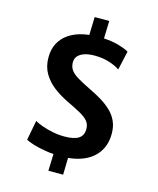

<svg xmlns="http://www.w3.org/2000/svg" viewBox="-139 -956 959 1164"><g transform="rotate(15 341.0 -374.0)"><path d="M278 112 281.5 6Q256 4.5 232 0.5Q186 -7 152.5 -17.5Q119 -28 105 -36.5L128.5 -160.5Q147 -149.5 177.2 -138.8Q207.5 -128 244 -120.8Q280.5 -113.5 317.5 -113.5Q377 -113.5 406 -132Q435 -150.5 435 -191.5Q435 -220.5 419 -240.2Q403 -260 368.8 -279Q334.5 -298 280 -324Q233.5 -346.5 192.5 -377.5Q151.5 -408.5 126 -451.5Q100.5 -494.5 100.5 -552Q100.5 -604 120.8 -641.8Q141 -679.5 176.5 -703.8Q212 -728 258.5 -739.5Q281 -745 304.5 -747.5L308 -860.5H399.5L396 -750Q448.5 -747 485 -736.5Q534.5 -722 554.5 -709.5L528 -590.5Q504.5 -607.5 463 -621.2Q421.5 -635 368 -635Q332.5 -635 306.2 -626.5Q280 -618 265.5 -601.8Q251 -585.5 251 -562Q251 -534 264.8 -514.2Q278.5 -494.5 308.5 -476.2Q338.5 -458 386.5 -434.5Q430 -414 467 -391.8Q504 -369.5 532 -343Q560 -316.5 575.5 -282.5Q591 -248.5 591 -204.5Q591 -137.5 559.5 -89.8Q528 -42 469 -17Q427 1 373 6L370.5 112Z"/></g></svg>

Font: Koeln Type Sans
Style: Bold
Weight: 700
Designer: Eben Sorkin
Foundry: Eben Sorkin
Version: Version 2.001